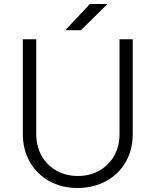

<svg xmlns="http://www.w3.org/2000/svg" viewBox="-20 -923 777 959"><path d="M94 -254V-727H161V-254Q161 -193 187.5 -145.5Q214 -98 261.5 -71Q309 -44 369 -44Q429 -44 476.5 -71Q524 -98 550.5 -145.5Q577 -193 577 -254V-727H643V-254Q643 -175 608 -114Q573 -53 510 -18.5Q447 16 367 16Q288 16 226 -18.5Q164 -53 129 -114.5Q94 -176 94 -254ZM429 -903H517L384 -772H306Z"/></svg>

Font: 寒蝉端黑体 Light
Style: Regular
Weight: 300
Designer: ChillDuanSans {Warren2060}; 
Source Han Sans {Ryoko NISHIZUKA 西塚涼子 (kana, bopomofo & ideographs); Paul D. Hunt (Latin, G
Foundry: ChillType&Adobe
Version: Version 1.300;Glyphs 3.3 (3306)